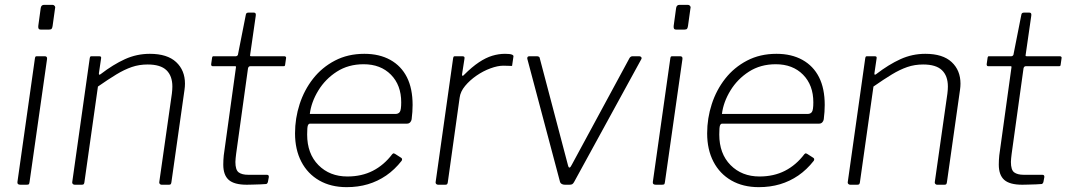

<svg xmlns="http://www.w3.org/2000/svg" viewBox="-20 -762 4399 792"><path d="M102 -12Q101 -4 99 -2Q97 0 89 0H64Q57 0 54 -3Q51 -6 52 -12L124 -521Q125 -527 126.5 -528.5Q128 -530 133 -530H165Q170 -530 172.5 -527Q175 -524 174 -518ZM197 -655Q196 -648 193.5 -644Q191 -640 183 -640H148Q141 -640 139 -644.5Q137 -649 138 -656L148 -729Q150 -742 162 -742H197Q202 -742 205.5 -737.5Q209 -733 207 -727Z M288 0Q283 0 280 -3.5Q277 -7 278 -11L350 -521Q351 -527 352.5 -528.5Q354 -530 358 -530H389Q394 -530 396 -528Q398 -526 397 -521L388 -460Q387 -450 395 -456Q447 -496 495.5 -518Q544 -540 598 -540Q670 -540 706.5 -506Q743 -472 743 -417Q743 -411 742.5 -404.5Q742 -398 741 -391L687 -10Q686 -4 684 -2Q682 0 677 0H646Q642 0 639 -3.5Q636 -7 637 -11L689 -376Q690 -384 690.5 -391.5Q691 -399 691 -405Q691 -449 666.5 -472.5Q642 -496 589 -496Q554 -496 523.5 -485.5Q493 -475 460 -455Q427 -435 384 -405L328 -9Q327 -4 325 -2Q323 0 317 0H288Z M998 0Q946 0 923.5 -20Q901 -40 901 -83Q901 -92 901.5 -102Q902 -112 903 -121L953 -482Q954 -487 953 -488Q952 -489 948 -489H857Q851 -489 851 -497L855 -525Q856 -528 857 -529Q858 -530 861 -530H953Q956 -530 959 -532.5Q962 -535 962 -539L994 -701Q995 -710 1005 -710H1027Q1032 -710 1034 -707Q1036 -704 1035 -697L1012 -537Q1011 -532 1012 -531Q1013 -530 1017 -530H1153Q1156 -530 1158.5 -528Q1161 -526 1160 -522L1156 -494Q1155 -491 1154.5 -490Q1154 -489 1149 -489H1013Q1005 -489 1003 -480L954 -127Q953 -117 952 -109.5Q951 -102 951 -94Q951 -61 964.5 -51Q978 -41 1004 -41H1080Q1085 -41 1087 -39Q1089 -37 1089 -32L1085 -11Q1084 -6 1079 -3Q1071 -2 1054.5 -1.5Q1038 -1 1021.5 -0.5Q1005 0 998 0Z M1410 10Q1345 10 1297 -17.5Q1249 -45 1223 -95Q1197 -145 1197 -212Q1197 -274 1216 -332.5Q1235 -391 1271.5 -437.5Q1308 -484 1361.5 -512Q1415 -540 1483 -540Q1545 -540 1590 -515Q1635 -490 1658.5 -443.5Q1682 -397 1682 -329Q1682 -315 1681 -300.5Q1680 -286 1678 -270Q1677 -263 1672 -257.5Q1667 -252 1659 -252H1259Q1253 -252 1250 -244.5Q1247 -237 1247 -207Q1247 -128 1293.5 -81Q1340 -34 1413 -34Q1472 -34 1518 -57.5Q1564 -81 1598 -126Q1602 -130 1604.5 -129.5Q1607 -129 1610 -127L1635 -111Q1641 -107 1637 -99Q1608 -62 1573 -38Q1538 -14 1497.5 -2Q1457 10 1410 10ZM1612 -292Q1623 -292 1629 -300Q1635 -308 1635 -340Q1635 -411 1592.5 -454Q1550 -497 1480 -497Q1417 -497 1369.5 -466.5Q1322 -436 1293 -388.5Q1264 -341 1258 -292Z M1787 0Q1782 0 1779 -3.5Q1776 -7 1777 -11L1849 -521Q1850 -527 1851.5 -528.5Q1853 -530 1857 -530H1887Q1892 -530 1894.5 -528Q1897 -526 1896 -520L1886 -456Q1885 -450 1888 -449.5Q1891 -449 1895 -454Q1927 -486 1955.5 -505Q1984 -524 2010.5 -532Q2037 -540 2063 -540Q2083 -540 2091 -537Q2099 -534 2098 -529L2093 -495Q2093 -492 2092.5 -491Q2092 -490 2090 -490Q2084 -490 2076 -490.5Q2068 -491 2056 -491Q2033 -491 2003 -480Q1973 -469 1945.5 -450Q1918 -431 1898.5 -407.5Q1879 -384 1876 -359L1827 -9Q1826 -4 1824 -2Q1822 0 1817 0H1787Z M2617 -530Q2622 -530 2625 -526.5Q2628 -523 2626 -519L2348 -11Q2344 -4 2340 -2Q2336 0 2329 0H2310Q2302 0 2296.5 -3.5Q2291 -7 2290 -12L2155 -520Q2154 -530 2164 -530H2195Q2200 -530 2203.5 -527.5Q2207 -525 2207 -520L2323 -80Q2328 -60 2339 -83L2577 -523Q2582 -530 2589 -530H2617Z M2723 -12Q2722 -4 2720 -2Q2718 0 2710 0H2685Q2678 0 2675 -3Q2672 -6 2673 -12L2745 -521Q2746 -527 2747.5 -528.5Q2749 -530 2754 -530H2786Q2791 -530 2793.5 -527Q2796 -524 2795 -518ZM2818 -655Q2817 -648 2814.5 -644Q2812 -640 2804 -640H2769Q2762 -640 2760 -644.5Q2758 -649 2759 -656L2769 -729Q2771 -742 2783 -742H2818Q2823 -742 2826.5 -737.5Q2830 -733 2828 -727Z M3110 10Q3045 10 2997 -17.5Q2949 -45 2923 -95Q2897 -145 2897 -212Q2897 -274 2916 -332.5Q2935 -391 2971.5 -437.5Q3008 -484 3061.5 -512Q3115 -540 3183 -540Q3245 -540 3290 -515Q3335 -490 3358.5 -443.5Q3382 -397 3382 -329Q3382 -315 3381 -300.5Q3380 -286 3378 -270Q3377 -263 3372 -257.5Q3367 -252 3359 -252H2959Q2953 -252 2950 -244.5Q2947 -237 2947 -207Q2947 -128 2993.5 -81Q3040 -34 3113 -34Q3172 -34 3218 -57.5Q3264 -81 3298 -126Q3302 -130 3304.5 -129.5Q3307 -129 3310 -127L3335 -111Q3341 -107 3337 -99Q3308 -62 3273 -38Q3238 -14 3197.5 -2Q3157 10 3110 10ZM3312 -292Q3323 -292 3329 -300Q3335 -308 3335 -340Q3335 -411 3292.5 -454Q3250 -497 3180 -497Q3117 -497 3069.5 -466.5Q3022 -436 2993 -388.5Q2964 -341 2958 -292Z M3487 0Q3482 0 3479 -3.5Q3476 -7 3477 -11L3549 -521Q3550 -527 3551.5 -528.5Q3553 -530 3557 -530H3588Q3593 -530 3595 -528Q3597 -526 3596 -521L3587 -460Q3586 -450 3594 -456Q3646 -496 3694.5 -518Q3743 -540 3797 -540Q3869 -540 3905.5 -506Q3942 -472 3942 -417Q3942 -411 3941.5 -404.5Q3941 -398 3940 -391L3886 -10Q3885 -4 3883 -2Q3881 0 3876 0H3845Q3841 0 3838 -3.5Q3835 -7 3836 -11L3888 -376Q3889 -384 3889.5 -391.5Q3890 -399 3890 -405Q3890 -449 3865.5 -472.5Q3841 -496 3788 -496Q3753 -496 3722.5 -485.5Q3692 -475 3659 -455Q3626 -435 3583 -405L3527 -9Q3526 -4 3524 -2Q3522 0 3516 0H3487Z M4197 0Q4145 0 4122.5 -20Q4100 -40 4100 -83Q4100 -92 4100.5 -102Q4101 -112 4102 -121L4152 -482Q4153 -487 4152 -488Q4151 -489 4147 -489H4056Q4050 -489 4050 -497L4054 -525Q4055 -528 4056 -529Q4057 -530 4060 -530H4152Q4155 -530 4158 -532.5Q4161 -535 4161 -539L4193 -701Q4194 -710 4204 -710H4226Q4231 -710 4233 -707Q4235 -704 4234 -697L4211 -537Q4210 -532 4211 -531Q4212 -530 4216 -530H4352Q4355 -530 4357.5 -528Q4360 -526 4359 -522L4355 -494Q4354 -491 4353.5 -490Q4353 -489 4348 -489H4212Q4204 -489 4202 -480L4153 -127Q4152 -117 4151 -109.5Q4150 -102 4150 -94Q4150 -61 4163.5 -51Q4177 -41 4203 -41H4279Q4284 -41 4286 -39Q4288 -37 4288 -32L4284 -11Q4283 -6 4278 -3Q4270 -2 4253.5 -1.5Q4237 -1 4220.5 -0.5Q4204 0 4197 0Z"/></svg>

Font: Libre Franklin ExtraLight
Style: Italic
Weight: 250
Italic angle: -8°
Designer: Pablo Impallari, Rodrigo Fuenzalida, Nhung Nguyen
Foundry: Impallari Type
Version: Version 3.000